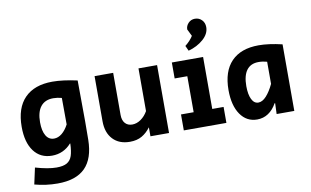

<svg xmlns="http://www.w3.org/2000/svg" viewBox="-97 -1007 2320 1434"><g transform="rotate(-10 1063.0 -290.0)"><path d="M58 204 85 80Q181 108 245 108Q296 108 323.5 92Q351 76 362.5 42Q374 8 376 -51H373Q345 -19 308 -2Q271 15 227 15Q139 15 89.5 -51.5Q40 -118 40 -236Q40 -379 113.5 -454Q187 -529 324 -529Q403 -529 512 -505Q514 -299 514 -195Q514 -102 513 -55Q511 87 441.5 157Q372 227 232 227Q143 227 58 204ZM374 -196 373 -397Q340 -406 309 -406Q246 -406 213.5 -365Q181 -324 181 -246Q181 -181 202.5 -144.5Q224 -108 264 -108Q295 -108 323.5 -131Q352 -154 374 -196Z M642 -173V-515H783V-196Q783 -155 803 -132.5Q823 -110 857 -110Q891 -110 922.5 -132Q954 -154 975 -191V-515H1116V0H975V-68Q946 -29 908.5 -7.5Q871 14 818 14Q736 14 689 -36Q642 -86 642 -173Z M1228 -121H1324V-394H1228V-515H1465V-121H1551V0H1228ZM1349 -619Q1388 -650 1410 -685L1384 -738Q1384 -765 1404 -786Q1424 -807 1454 -807Q1485 -807 1506 -785.5Q1527 -764 1527 -731Q1527 -680 1480 -639Q1433 -598 1367 -580Z M1609 -238Q1609 -380 1681 -454.5Q1753 -529 1888 -529Q1964 -529 2066 -505V0H1932L1935 -82H1931Q1905 -35 1867.5 -10Q1830 15 1783 15Q1703 15 1656 -53Q1609 -121 1609 -238ZM1930 -229V-397Q1898 -406 1866 -406Q1806 -406 1775.5 -365Q1745 -324 1745 -244Q1745 -181 1763 -144.5Q1781 -108 1813 -108Q1844 -108 1874 -141Q1904 -174 1930 -229Z"/></g></svg>

Font: Secular One
Style: Regular
Weight: 400
Designer: Michal Sahar
Foundry: Hagilda
Version: Version 1.000